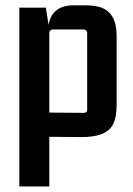

<svg xmlns="http://www.w3.org/2000/svg" viewBox="-20 -507 495 713"><path d="M163.1 185.5V1L281.2 2Q375 2.9 399.4 -44.9Q413.1 -71.3 413.1 -116.2V-375Q413.1 -460.9 351.6 -480.5Q328.1 -487.3 294.9 -487.3H250Q172.9 -485.4 160.2 -415L150.4 -478.5H51.8V185.5ZM163.1 -385.7Q165 -396.5 174.8 -397.5H292Q302.7 -395.5 303.7 -385.7V-99.6Q303.7 -87.9 292 -87.9L163.1 -88.9Z"/></svg>

Font: Gemunu Libre
Style: Bold
Weight: 700
Designer: Pushpananda Ekanayake, Sol Matas, Kosala Senevirathne
Foundry: Mooniak
Version: Version 1.001